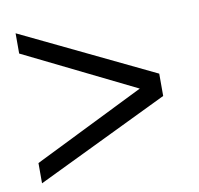

<svg xmlns="http://www.w3.org/2000/svg" viewBox="-63 -700 668 644"><g transform="rotate(-10 270.5 -378.5)"><path d="M30 -634 481 -417V-341L30 -123V-192L408 -379L30 -565Z"/></g></svg>

Font: Kelly Slab
Style: Regular
Weight: 400
Designer: Denis Masharov
Foundry: Denis Masharov
Version: Version 1.001